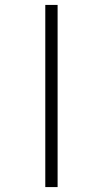

<svg xmlns="http://www.w3.org/2000/svg" viewBox="-20 -760 416 780"><path d="M164 0V-740H214V0Z"/></svg>

Font: Lexend Peta ExtraLight
Style: Regular
Weight: 250
Version: Version 1.007